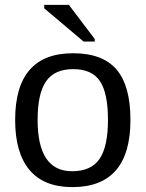

<svg xmlns="http://www.w3.org/2000/svg" viewBox="-20 -756 596 786"><path d="M514 -265Q514 10 276 10Q160 10 101 -60Q42 -130 42 -265Q42 -538 279 -538Q400 -538 457 -471.5Q514 -405 514 -265ZM422 -265Q422 -375 389 -424Q356 -473 280 -473Q203 -473 168.5 -423Q134 -373 134 -265Q134 -55 275 -55Q353 -55 387.5 -105.5Q422 -156 422 -265ZM368 -586H322L161 -722V-736H262L368 -596Z"/></svg>

Font: Libra Sans
Style: Regular
Weight: 400
Foundry: Context Ltd
Version: Version 1.002